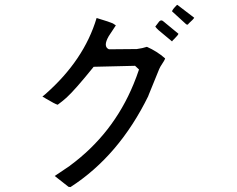

<svg xmlns="http://www.w3.org/2000/svg" viewBox="-20 -709 960 779"><path d="M768 -637Q765 -631 746 -614Q743 -611 742 -609L736 -610L678 -663Q679 -670 698 -689H700ZM704 -572Q703 -567 687 -551Q681 -546 678 -541L624 -586Q616 -593 610 -601L626 -622Q634 -630 642 -623ZM650 -472Q649 -466 631 -439Q628 -434 626 -429L582 -321V-320Q463 -77 266 50L258 49L202 5L263 -36L264 -37Q439 -166 522 -368Q534 -397 544 -427L528 -442L360 -438Q285 -345 250 -313Q232 -297 214 -284Q203 -287 166 -309Q159 -314 152 -317Q156 -321 164 -327Q321 -465 372 -636Q428 -619 438 -614Q445 -610 450 -606L421 -562Q397 -520 422 -509L535 -510Q558 -513 576 -519Q617 -501 650 -472Z"/></svg>

Font: cwTeXYen
Style: Medium
Weight: 500
Version: Version 1.17